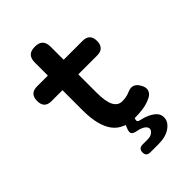

<svg xmlns="http://www.w3.org/2000/svg" viewBox="-267 -810 1133 1133"><g transform="rotate(-45 300.0 -243.5)"><path d="M291 218Q275 218 266.5 210Q258 202 258 186Q258 170 266.5 161.5Q275 153 291 153H335Q359 153 373.5 141Q388 129 388 117Q387 96 358 83Q343 76 323 73Q298 68 291.5 57.5Q285 47 293 25L303 1Q295 -1 288 -5Q254 -19 231 -49.5Q208 -80 196 -127.5Q184 -175 184 -240V-408H92Q62 -408 47.5 -423.5Q33 -439 33 -468Q33 -499 48 -514.5Q63 -530 94 -530H184V-639Q184 -672 200 -688.5Q216 -705 250 -705Q284 -705 300 -688.5Q316 -672 316 -639V-530H474Q504 -530 519 -514.5Q534 -499 534 -469.5Q534 -440 519 -424Q504 -408 474 -408H316V-256Q316 -181 334 -146.5Q352 -112 387 -112Q403 -112 418.5 -114.5Q434 -117 450 -124Q479 -137 498.5 -129.5Q518 -122 531 -98Q547 -71 540.5 -50Q534 -29 511 -17Q477 0 441 5Q407 10 369 10L367 15Q363 26 367 32.5Q371 39 383 41Q401 45 419 51Q450 62 472.5 81Q495 100 495 129Q495 165 458 191.5Q421 218 361 218Z"/></g></svg>

Font: Maple Mono
Style: Bold
Weight: 700
Monospace: yes
Designer: subframe7536
Version: Version 7.200